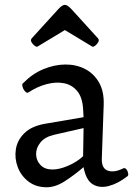

<svg xmlns="http://www.w3.org/2000/svg" viewBox="-20 -781 567 811"><path d="M78 -430Q116 -469 162.5 -488.5Q209 -508 255 -508.5Q301 -509 338.5 -490Q376 -471 398 -433Q420 -395 418 -338L410 -110Q409 -69 436 -60Q463 -51 501 -70Q508 -73 514 -65.5Q520 -58 521.5 -48Q523 -38 516 -35Q479 -6 440 4.5Q401 15 372 -2.5Q343 -20 333 -75Q297 -44 256 -17Q215 10 177 10Q132 10 100.5 -14Q69 -38 55 -75Q41 -112 47 -150.5Q53 -189 83 -218.5Q113 -248 169 -258L333 -286L331 -321Q328 -370 306 -396.5Q284 -423 250 -429.5Q216 -436 176.5 -425.5Q137 -415 99 -390Q93 -387 85.5 -395.5Q78 -404 75 -415.5Q72 -427 78 -430ZM210 -212Q170 -203 151 -179.5Q132 -156 132.5 -129.5Q133 -103 151 -84Q169 -65 202 -65Q231 -65 268 -81Q305 -97 331 -121L333 -240ZM114 -619Q108 -612 113 -603Q118 -594 126 -588Q134 -582 138 -584L254 -654L370 -584Q374 -582 382 -588Q390 -594 395 -603Q400 -612 394 -619L283 -741Q265 -761 253.5 -760.5Q242 -760 225 -741Z"/></svg>

Font: Anvers
Style: Regular
Weight: 400
Designer: Ishtar van Looy
Version: Version 1.000